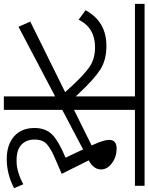

<svg xmlns="http://www.w3.org/2000/svg" viewBox="83 -863 770 996"><g transform="rotate(90 468.0 -365.0)"><path d="M72 -388Q114 -473 215 -473Q274 -473 314.5 -446Q355 -419 415 -354L448 -318L82 -137L109 -76L470 -266V0H540V-303L745 -411L788 -320Q703 -285 668.5 -251Q634 -217 634 -159Q634 -91 677.5 -53Q721 -15 795 -15Q873 -15 946 -53L926 -101Q861 -66 806 -66Q750 -65 722 -90Q694 -115 694 -159Q694 -183 701.5 -200.5Q709 -218 729.5 -232Q750 -246 763 -252.5Q776 -259 809 -273L872 -300L802 -440L803 -441Q849 -466 849 -504Q849 -537 816 -561Q783 -585 741 -585Q702 -585 696.5 -556.5Q691 -528 722 -461L724 -455L540 -364V-680H934V-730H-10V-680H470V-373L454 -390Q380 -469 330.5 -500.5Q281 -532 208 -532Q82 -532 23 -424Z"/></g></svg>

Font: Glegoo
Style: Regular
Weight: 400
Version: Version 2.0.1; ttfautohint (v0.9) -r 48 -G 60